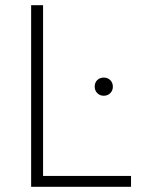

<svg xmlns="http://www.w3.org/2000/svg" viewBox="-20 -720 555 740"><path d="M100 -700H146V-42H485V0H100ZM380 -351Q365 -351 355 -361Q345 -371 345 -386Q345 -402 355 -411.5Q365 -421 380 -421Q395 -421 405 -411Q415 -401 415 -386Q415 -371 405 -361Q395 -351 380 -351Z"/></svg>

Font: PT Root UI Web Light
Style: Regular
Weight: 300
Designer: Vitaly Kuzmin
Foundry: ParaType Ltd.
Version: Version 1.000W